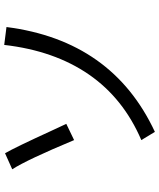

<svg xmlns="http://www.w3.org/2000/svg" viewBox="60 -814 773 934"><g transform="rotate(-90 447.0 -346.5)"><path d="M696 -713 783 -702Q717 -187 273 20L233 -46Q436 -133 552 -301Q668 -469 696 -713ZM91 -674 169 -709Q197 -661 278 -484L312 -411L233 -373Q138 -601 91 -674Z"/></g></svg>

Font: Kakao Big Sans
Style: Regular
Weight: 400
Designer: Park Young-rak; Lee Sang-min; Kim Jung-jin; Min Bon; Park Min-gyu;
Foundry: Kakao Corporation
Version: Version 2.003